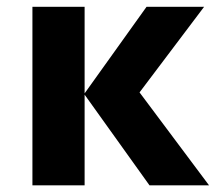

<svg xmlns="http://www.w3.org/2000/svg" viewBox="-20 -555 646 575"><path d="M233.4 -275.4 418.9 -534.7H591.3L397.9 -278.3L606 0H427.7L233.4 -271.5V0H77.1V-534.7H233.4Z"/></svg>

Font: Lunasima
Style: Bold
Weight: 700
Designer: The DocRepair Project, Monotype Design Team
Foundry: Google
Version: Version 2.009